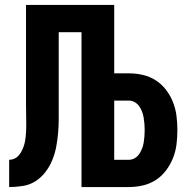

<svg xmlns="http://www.w3.org/2000/svg" viewBox="-20 -755 790 775"><path d="M17 0V-110Q28 -110 38 -114.5Q48 -119 55 -127Q62 -135 67 -144.5Q72 -154 75.5 -164Q79 -174 81 -184.5Q83 -195 84 -206Q85 -217 85.5 -227.5Q86 -238 86 -249Q86 -270 85.5 -291.5Q85 -313 85 -335V-735H441V-459H500Q529 -459 557 -452.5Q585 -446 609 -430.5Q633 -415 650.5 -392Q668 -369 678.5 -342Q689 -315 692.5 -286.5Q696 -258 696 -230Q696 -201 692.5 -172.5Q689 -144 678.5 -117.5Q668 -91 650.5 -67.5Q633 -44 609 -28.5Q585 -13 557 -6.5Q529 0 500 0H309V-625H217V-329Q217 -301 217 -273.5Q217 -246 214.5 -218Q212 -190 207 -163Q202 -136 191.5 -110Q181 -84 164 -61.5Q147 -39 124 -24Q101 -9 73 -4.5Q45 0 17 0ZM500 -110Q513 -110 524 -116.5Q535 -123 542 -133.5Q549 -144 553.5 -155.5Q558 -167 560 -179.5Q562 -192 563 -204.5Q564 -217 564 -230Q564 -242 563 -254.5Q562 -267 560 -279.5Q558 -292 553.5 -304Q549 -316 542 -326Q535 -336 524 -342.5Q513 -349 500 -349H441V-110Z"/></svg>

Font: Iosevka Aile Extrabold
Style: Regular
Weight: 800
Designer: Belleve Invis
Foundry: Belleve Invis
Version: Version 27.3.5; ttfautohint (v1.8.4)